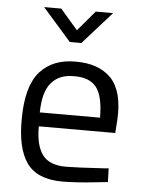

<svg xmlns="http://www.w3.org/2000/svg" viewBox="-53 -774 611 826"><g transform="rotate(5 252.5 -361.5)"><path d="M277 -592 402 -732H327L253 -645L178 -732H104L227 -592ZM125 -279Q126 -369 161 -408Q195 -448 259 -447Q325 -448 355 -410Q385 -371 385 -279ZM257 -56Q185 -56 155 -97Q125 -139 126 -219H456L460 -276Q467 -398 414 -455Q360 -511 259 -510Q163 -511 107 -450Q51 -388 50 -247Q48 -119 93 -55Q138 9 248 9Q313 8 376 1Q438 -5 443 -6L441 -65Q437 -64 377 -61Q318 -57 257 -56Z"/></g></svg>

Font: RazerF5
Style: Regular
Weight: 400
Foundry: Razer Inc.
Version: Version 2